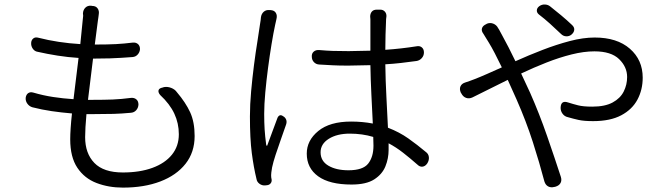

<svg xmlns="http://www.w3.org/2000/svg" viewBox="-20 -812 3040 875"><path d="M97 -366Q99 -381 108.5 -387.5Q118 -394 132 -390Q176 -377 222 -370Q268 -363 315 -360L338 -548Q290 -551 242.5 -558.5Q195 -566 151 -576Q138 -578 129.5 -590Q121 -602 122 -617Q123 -630 132 -637Q141 -644 155 -640Q245 -617 346 -611L357 -721Q359 -735 359 -740Q359 -745 358 -751Q359 -767 369 -777Q379 -787 395 -786L400 -785Q417 -785 425 -773.5Q433 -762 430 -746Q429 -740 428.5 -734Q428 -728 426 -717L412 -609Q471 -609 508.5 -611Q546 -613 586 -618Q600 -619 609 -611Q618 -603 618 -588Q617 -574 607.5 -563.5Q598 -553 584 -552Q557 -550 533 -548.5Q509 -547 481 -546Q453 -545 412 -545H404L381 -357H402Q455 -357 493.5 -358.5Q532 -360 578 -366Q592 -367 601.5 -359Q611 -351 611 -335Q610 -320 600.5 -309.5Q591 -299 576 -298Q533 -294 497.5 -293Q462 -292 411 -292H374Q371 -260 369.5 -233Q368 -206 368 -187Q368 -113 410 -69.5Q452 -26 540 -26Q617 -26 674.5 -47Q732 -68 763.5 -107Q795 -146 795 -200Q795 -250 774.5 -294Q754 -338 710 -379Q700 -391 702.5 -400.5Q705 -410 721 -413L727 -415Q743 -418 760 -411.5Q777 -405 786 -392Q826 -345 846.5 -300.5Q867 -256 867 -192Q867 -118 825.5 -65.5Q784 -13 710.5 15Q637 43 540 43Q475 43 420 22Q365 1 332.5 -47.5Q300 -96 300 -177Q300 -198 302 -228.5Q304 -259 308 -295Q260 -299 215.5 -305.5Q171 -312 128 -323Q114 -327 105 -339Q96 -351 97 -366Z M1213 -766Q1230 -765 1237 -753.5Q1244 -742 1240 -726Q1239 -720 1237.5 -714.5Q1236 -709 1234 -699Q1226 -662 1217.5 -610.5Q1209 -559 1201.5 -502Q1194 -445 1189 -390.5Q1184 -336 1184 -293Q1184 -253 1186 -222Q1188 -191 1193 -153Q1194 -148 1196 -147.5Q1198 -147 1199 -152Q1210 -182 1222.5 -215.5Q1235 -249 1245 -276Q1255 -295 1272 -281H1273Q1291 -267 1284 -245Q1273 -213 1260 -176.5Q1247 -140 1236 -106.5Q1225 -73 1220 -49Q1218 -39 1216.5 -26Q1215 -13 1216 -4L1218 7Q1219 17 1213 24Q1207 31 1197 32L1188 33Q1174 34 1162.5 25.5Q1151 17 1149 4Q1136 -49 1127.5 -114.5Q1119 -180 1119 -281Q1119 -336 1124.5 -396.5Q1130 -457 1137.5 -515.5Q1145 -574 1153 -622.5Q1161 -671 1165 -702Q1169 -725 1169 -732Q1171 -749 1182 -758.5Q1193 -768 1209 -766ZM1681 -188Q1631 -203 1574 -203Q1516 -203 1478.5 -179.5Q1441 -156 1441 -118Q1441 -78 1476.5 -57Q1512 -36 1568 -36Q1634 -36 1658 -66.5Q1682 -97 1682 -148ZM1713 -768Q1726 -768 1734 -759Q1742 -750 1741 -737Q1740 -730 1739.5 -724.5Q1739 -719 1739 -709Q1738 -688 1737 -654Q1736 -620 1736 -585Q1809 -590 1878 -601Q1893 -604 1902.5 -596Q1912 -588 1912 -573Q1912 -558 1902 -547Q1892 -536 1878 -534Q1842 -529 1807 -525Q1772 -521 1736 -519Q1737 -444 1741 -369.5Q1745 -295 1748 -230Q1800 -210 1841 -181Q1882 -152 1920 -120Q1933 -111 1934.5 -96Q1936 -81 1927 -67Q1918 -54 1905.5 -52.5Q1893 -51 1882 -62Q1849 -91 1817 -116Q1785 -141 1751 -159V-129Q1751 -90 1736.5 -54Q1722 -18 1685.5 5.5Q1649 29 1582 29Q1482 29 1430 -8.5Q1378 -46 1378 -112Q1378 -172 1430.5 -215Q1483 -258 1580 -258Q1632 -258 1679 -249Q1676 -309 1672.5 -380.5Q1669 -452 1668 -515L1567 -513Q1524 -513 1496.5 -514.5Q1469 -516 1434 -518Q1420 -519 1410.5 -529Q1401 -539 1401 -554Q1400 -568 1409.5 -576.5Q1419 -585 1434 -584Q1468 -581 1496.5 -580Q1525 -579 1569 -579L1668 -581V-707Q1668 -720 1668 -724.5Q1668 -729 1667 -736Q1667 -750 1674.5 -759Q1682 -768 1697 -768Z M2584 -654Q2574 -646 2560.5 -646.5Q2547 -647 2537 -657Q2512 -681 2486.5 -704Q2461 -727 2436 -746Q2426 -754 2426.5 -765Q2427 -776 2438 -784Q2449 -792 2463 -791.5Q2477 -791 2487 -783Q2510 -765 2537 -742.5Q2564 -720 2587 -698Q2598 -688 2597 -676Q2596 -664 2584 -654ZM2080 -390Q2073 -406 2078.5 -418.5Q2084 -431 2100 -436Q2112 -440 2120.5 -443Q2129 -446 2142 -451Q2168 -461 2199.5 -475Q2231 -489 2267 -505Q2250 -540 2235 -569Q2220 -598 2207 -619Q2200 -630 2194 -640Q2188 -650 2183 -658Q2173 -671 2176.5 -683Q2180 -695 2196 -702L2199 -704Q2214 -710 2228.5 -704Q2243 -698 2250 -684Q2255 -677 2258.5 -669.5Q2262 -662 2268 -652Q2282 -627 2297.5 -596.5Q2313 -566 2329 -533Q2389 -560 2452.5 -584.5Q2516 -609 2577 -625Q2638 -641 2690 -641Q2792 -641 2850.5 -590Q2909 -539 2909 -458Q2909 -403 2885 -358Q2861 -313 2811 -286.5Q2761 -260 2683 -260Q2641 -260 2616.5 -265.5Q2592 -271 2568 -278Q2553 -281 2543.5 -294Q2534 -307 2535 -323Q2537 -356 2569 -345Q2591 -338 2614.5 -332Q2638 -326 2679 -326Q2737 -326 2772 -345Q2807 -364 2822.5 -395Q2838 -426 2838 -461Q2838 -507 2801.5 -542.5Q2765 -578 2689 -578Q2641 -578 2585 -564Q2529 -550 2470.5 -527Q2412 -504 2355 -477L2396 -389Q2438 -294 2473.5 -191.5Q2509 -89 2536 -6Q2541 10 2534.5 22Q2528 34 2511 39L2506 40Q2490 44 2478 37.5Q2466 31 2461 15Q2439 -69 2408.5 -164Q2378 -259 2334 -359L2294 -448L2133 -368Q2118 -361 2104 -366Q2090 -371 2082 -387Z"/></svg>

Font: Chiron GoRound TC N
Style: Regular
Weight: 350
Designer: Ryoko NISHIZUKA 西塚涼子 (kana, bopomofo & ideographs); Paul D. Hunt (Latin, Greek & Cyrillic); Sandoll Communications 산돌커뮤니
Foundry: Adobe
Version: Version 1.000;hotconv 1.1.1;makeotfexe 2.6.0